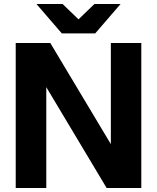

<svg xmlns="http://www.w3.org/2000/svg" viewBox="-20 -934 781 954"><path d="M509.8 0 210 -501V0H58.1V-720.2H230L530.8 -217.8V-720.2H682.1V0ZM161.1 -914.1H291L370.1 -837.9L449.2 -914.1H579.1L453.1 -768.1H287.1Z"/></svg>

Font: Aspekta 400
Style: Bold
Weight: 700
Designer: Ivo Dolenc
Version: Version 2.000